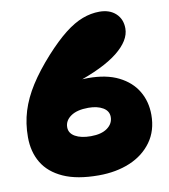

<svg xmlns="http://www.w3.org/2000/svg" viewBox="-81 -773 747 851"><g transform="rotate(-10 293.0 -347.0)"><path d="M524 -611Q524 -557 459.5 -505.5Q395 -454 262 -410L225 -409Q250 -417 275 -420Q300 -423 323 -423Q405 -423 460 -395.5Q515 -368 543 -321Q571 -274 571 -214Q571 -143 534.5 -92.5Q498 -42 436 -16Q374 10 295 10Q198 10 136 -18Q74 -46 44.5 -95.5Q15 -145 15 -211Q15 -273 32 -328Q49 -383 84 -438Q119 -493 174 -554Q224 -609 266 -642Q308 -675 346.5 -689.5Q385 -704 423 -704Q469 -704 496.5 -678.5Q524 -653 524 -611ZM301 -293Q250 -293 222 -273.5Q194 -254 194 -224Q194 -197 220.5 -182Q247 -167 291 -167Q339 -167 365.5 -186.5Q392 -206 392 -236Q392 -263 366.5 -278Q341 -293 301 -293Z"/></g></svg>

Font: DynaPuff SemiBold
Style: Regular
Weight: 600
Designer: Toshi Omagari, Jennifer Daniel
Foundry: Google Fonts
Version: Version 2.000